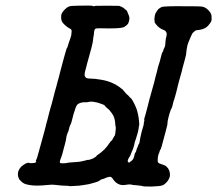

<svg xmlns="http://www.w3.org/2000/svg" viewBox="-20 -662 798 706"><path d="M265 -641Q317 -642 318 -641Q321 -639 327 -639Q329 -640 329.5 -640.5Q330 -641 371.5 -641Q413 -641 417 -640.5Q421 -640 422 -639Q423 -638 427 -637Q434 -634 440 -628L447 -622L450 -614Q455 -604 456 -596Q456 -591 455 -587L454 -583L451 -575Q447 -570 443 -567Q441 -566 441 -566Q441 -566 437 -563Q430 -559 405 -558Q383 -557 351 -558Q334 -558 332 -557Q327 -554 326 -545Q326 -540 325 -534Q322 -519 322 -514Q322 -509 316 -485Q306 -450 300 -427Q298 -418 296 -411Q289 -388 292 -382Q294 -377 298 -375Q303 -373 312 -373Q328 -373 351 -369Q376 -365 395 -356Q410 -349 419 -342L432 -332Q431 -332 435.5 -327.5Q440 -323 441 -321Q443 -318 449 -313Q451 -312 454.5 -307.5Q458 -303 460 -302Q464 -299 467 -293Q469 -289 471 -286Q476 -277 482 -262Q489 -241 491 -218Q493 -204 491.5 -200Q490 -196 490 -191Q488 -176 479 -149Q477 -145 476 -141Q472 -119 465 -105Q462 -99 461 -95Q460 -90 456 -85Q451 -78 450 -72Q449 -70 450 -68Q451 -66 452 -66Q452 -66 453 -65Q452 -65 452.5 -64.5Q453 -64 454 -64Q457 -63 457 -66Q457 -66 458 -67Q466 -71 470 -78Q473 -84 475 -94Q476 -100 478 -101Q480 -103 482 -111Q483 -116 484 -117Q485 -118 486 -121.5Q487 -125 488 -127.5Q489 -130 489 -130.5Q489 -131 490 -131Q493 -135 495 -150Q495 -152 496.5 -158.5Q498 -165 499 -169.5Q500 -174 501 -178Q502 -182 503.5 -186.5Q505 -191 507 -198.5Q509 -206 509 -209.5Q509 -213 510 -215Q512 -222 510 -223Q510 -223 510 -224Q513 -232 523 -271Q524 -277 530 -299Q532 -304 535 -316.5Q538 -329 541 -338Q544 -347 546.5 -357.5Q549 -368 552 -380Q557 -397 561 -415Q563 -422 564 -425Q565 -428 567 -434Q576 -470 577 -470Q579 -470 581 -478Q581 -480 581.5 -480.5Q582 -481 583.5 -484.5Q585 -488 586 -490Q588 -494 588 -503Q588 -506 588.5 -508.5Q589 -511 589 -514Q589 -517 591 -524.5Q593 -532 593 -537Q593 -542 591 -544Q588 -550 581 -552Q564 -559 555 -571Q550 -577 548 -581H549Q549 -580 549 -582Q547 -590 548 -595Q549 -606 551 -611Q553 -614 553 -615Q553 -616 558 -623Q560 -625 560 -625.5Q560 -626 561.5 -627.5Q563 -629 565 -630.5Q567 -632 569.5 -633.5Q572 -635 574 -636Q583 -640 663 -639Q716 -639 721 -638Q728 -637 734 -634Q740 -631 748 -623Q755 -615 757 -608Q758 -604 758 -597.5Q758 -591 758 -588L755 -580Q754 -580 752 -576Q746 -567 738 -561Q727 -554 712 -552Q705 -551 703 -551Q696 -549 691 -543Q688 -541 686 -536.5Q684 -532 682 -528Q680 -524 677.5 -517.5Q675 -511 672 -504Q669 -496 668 -489Q667 -483 666 -478Q665 -473 665 -468Q665 -462 660 -444Q656 -430 654 -422Q652 -414 651 -411Q650 -408 649 -402Q644 -383 642 -377Q641 -374 638.5 -364.5Q636 -355 634.5 -349Q633 -343 631 -334.5Q629 -326 628 -322.5Q627 -319 624 -308Q621 -297 620.5 -296Q620 -295 618 -289Q613 -266 610 -262Q609 -261 607.5 -257.5Q606 -254 606 -252Q604 -249 599 -228Q596 -217 596 -211Q596 -203 593 -194Q592 -189 588.5 -176Q585 -163 583 -155.5Q581 -148 579 -141Q574 -120 571 -114Q569 -111 567.5 -107.5Q566 -104 566 -102Q559 -88 560 -69Q560 -66 561 -65Q564 -61 574 -58Q582 -56 585 -54Q588 -52 589 -52Q591 -51 598 -43Q605 -32 605 -19Q605 -11 601 -4Q598 3 590 11Q583 17 579 19Q569 23 537 24Q503 24 503 22Q503 22 501 21.5Q499 21 494 20.5Q489 20 479.5 19Q470 18 468 18Q459 15 447 17Q432 20 421 17Q412 14 405 8Q398 1 395 -4Q390 -12 384.5 -12Q379 -12 369 -8Q362 -4 355 -3Q351 -2 346 2Q341 6 326 10Q307 16 290 18Q285 19 283 19Q275 21 249 22Q237 23 233.5 22Q230 21 224 21Q207 21 185 18Q171 16 157 18Q110 23 87 18Q75 16 69 13Q61 9 55 2Q52 -2 51 -2L47 -12Q42 -33 59 -50Q67 -57 75 -61Q85 -65 87 -63Q87 -62 96 -62L106 -63H107Q113 -64 113 -70Q113 -72 112 -72L111 -73L113 -74Q116 -78 124 -109Q130 -129 137 -156Q144 -183 147 -193Q149 -203 154 -220Q158 -236 159.5 -242Q161 -248 164 -259Q167 -270 168.5 -274.5Q170 -279 172 -287Q174 -295 177.5 -308.5Q181 -322 182 -326Q185 -337 188 -347Q190 -355 191 -359.5Q192 -364 194 -369.5Q196 -375 198 -384.5Q200 -394 202 -400.5Q204 -407 208 -423Q212 -439 215.5 -451Q219 -463 222 -473.5Q225 -484 225 -484Q227 -484 230 -495Q232 -502 232.5 -503.5Q233 -505 235 -510.5Q237 -516 239 -522Q243 -532 243 -542Q244 -550 242.5 -552.5Q241 -555 235 -558Q221 -566 211 -578Q205 -586 205 -595Q204 -605 207 -612Q210 -619 218 -627Q226 -635 233 -638Q241 -641 265 -641ZM327 -287Q315 -290 300 -286Q298 -286 289 -286Q272 -285 264 -277Q259 -272 250 -241Q249 -236 247.5 -231Q246 -226 245 -221.5Q244 -217 242.5 -212Q241 -207 238.5 -202.5Q236 -198 234.5 -191Q233 -184 232 -181Q229 -175 225 -163Q224 -158 222 -145Q221 -140 218.5 -131Q216 -122 214 -114.5Q212 -107 211 -102.5Q210 -98 208.5 -93.5Q207 -89 206 -86Q200 -72 200 -66Q200 -63 203 -62Q205 -61 222 -62L232 -64Q232 -64 244 -65Q271 -66 286 -70Q296 -73 302 -74Q304 -75 304 -74.5Q304 -74 305 -74Q306 -74 308.5 -74.5Q311 -75 313 -76Q317 -78 318 -78Q322 -78 326 -82Q327 -83 330 -84Q335 -87 335 -89Q335 -90 340 -93Q366 -110 384 -138Q388 -144 389 -144Q391 -144 394 -150Q395 -153 396 -154Q397 -155 398.5 -158Q400 -161 400 -161Q403 -163 404 -172Q407 -192 405 -198Q404 -200 404 -203Q404 -210 402 -221Q399 -237 387 -251Q382 -259 371 -267Q366 -272 366 -273Q364 -277 344 -283Q335 -286 327 -287Z"/></svg>

Font: TT2020 Style E
Style: Italic
Weight: 400
Italic angle: -15°
Version: Version 0.2.000